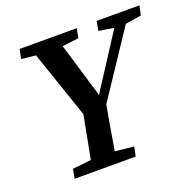

<svg xmlns="http://www.w3.org/2000/svg" viewBox="-119 -783 909 904"><g transform="rotate(-20 335.5 -331.5)"><path d="M448 -616 457 -663H671L661 -616L581 -603L365 -278Q355 -223 345.5 -168Q336 -113 327 -57L421 -47L411 0H105L114 -47L207 -57L248 -272L133 -608L61 -616L71 -663H357L348 -616L266 -606L348 -332L524 -604Z"/></g></svg>

Font: Source Serif Pro SemiBold
Style: Italic
Weight: 600
Italic angle: -12°
Designer: Frank Grießhammer
Foundry: Adobe Systems Incorporated
Version: Version 3.001;hotconv 1.0.111;makeotfexe 2.5.65597